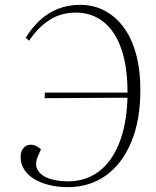

<svg xmlns="http://www.w3.org/2000/svg" viewBox="-20 -758 643 792"><path d="M506 -376Q506 -484 480 -557.5Q454 -631 406 -668.5Q358 -706 294 -706Q231 -706 184 -675.5Q137 -645 100 -590L86 -602Q111 -643 143.5 -673.5Q176 -704 218 -721Q260 -738 310 -738Q366 -738 411.5 -714Q457 -690 490 -645.5Q523 -601 541 -536Q559 -471 559 -387Q559 -261 521 -171Q483 -81 416 -33.5Q349 14 259 14Q219 14 184 5.5Q149 -3 122 -19Q95 -35 80 -58.5Q65 -82 65 -111Q65 -134 77 -147.5Q89 -161 105 -161Q120 -161 130 -155.5Q140 -150 149 -142L137 -115Q122 -81 135 -57.5Q148 -34 181.5 -22Q215 -10 260 -10Q332 -10 385.5 -49Q439 -88 470.5 -164.5Q502 -241 506 -355L164 -353L165 -376Z"/></svg>

Font: Literata 60pt ExtraLight
Style: Italic
Weight: 250
Italic angle: -2°
Designer: Latin by Veronika Burian and Jose Scaglione. Greek by Irene Vlachou. Cyrillic by Vera Evstafieva
Foundry: TypeTogether
Version: Version 3.103;gftools[0.9.29]